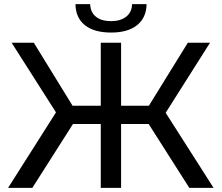

<svg xmlns="http://www.w3.org/2000/svg" viewBox="-20 -906 1069 926"><path d="M516 -749Q434 -749 389.5 -784.5Q345 -820 344 -886H415Q416 -847 442.5 -825.5Q469 -804 516 -804Q561 -804 588.5 -825.5Q616 -847 617 -886H687Q686 -821 641.5 -785Q597 -749 516 -749ZM893 0 697 -308H564V0H466V-308H332L136 0H19L250 -364L36 -700H143L330 -396H466V-700H564V-396H698L886 -700H993L779 -362L1010 0Z"/></svg>

Font: Montserrat
Style: Regular
Weight: 500
Designer: Julieta Ulanovsky
Foundry: Julieta Ulanovsky
Version: Version 7.200;PS 007.200;hotconv 1.0.88;makeotf.lib2.5.64775